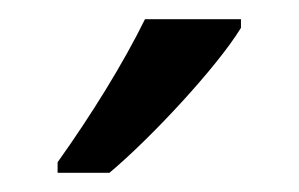

<svg xmlns="http://www.w3.org/2000/svg" viewBox="-20 -786 311 200"><path d="M231 -757V-766H131C109 -721 75 -666 40 -617V-606H94C137 -642 206 -716 231 -757Z"/></svg>

Font: Noto Sans Gujarati Condensed
Style: Regular
Weight: 400
Width: 3
Designer: Jelle Bosma - Monotype Design Team, Universal Thirst
Foundry: Monotype Imaging Inc.
Version: Version 2.106